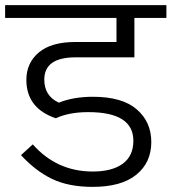

<svg xmlns="http://www.w3.org/2000/svg" viewBox="-30 -750 670 750"><path d="M265 -526H495V-680H620V-730H-10V-680H425V-586H265Q170 -586 121.5 -545Q73 -504 73 -438Q73 -327 188 -288Q239 -312 315 -312Q491 -312 491 -200Q491 -141 449.5 -110.5Q408 -80 332 -80Q192 -80 98 -186L52 -144Q109 -82 173.5 -51Q238 -20 332 -20Q444 -20 502.5 -67.5Q561 -115 561 -195Q561 -274 504 -323Q447 -372 333 -372Q257 -372 200 -349Q143 -375 143 -439Q143 -526 265 -526Z"/></svg>

Font: Glegoo
Style: Regular
Weight: 400
Version: Version 2.0.1; ttfautohint (v0.9) -r 48 -G 60